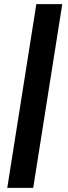

<svg xmlns="http://www.w3.org/2000/svg" viewBox="-20 -725 329 925"><path d="M15 180 155 -705H280L140 180Z"/></svg>

Font: Nunito Sans 12pt
Style: Bold Italic
Weight: 700
Italic angle: -9°
Designer: Vernon Adams
Foundry: Vernon Adams
Version: Version 3.101;gftools[0.9.27]